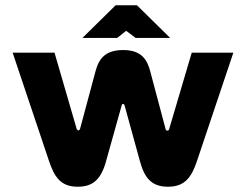

<svg xmlns="http://www.w3.org/2000/svg" viewBox="-20 -700 934 729"><path d="M383 -89 442 -300C443 -307 451 -307 453 -300L511 -89C528 -26 554 9 618 9C684 9 708 -30 728 -89L866 -500H708L622 -209C621 -205 617 -204 615 -204C612 -204 610 -206 609 -209L551 -427C540 -470 520 -510 448 -510C379 -510 355 -477 342 -427L284 -211C283 -207 280 -205 278 -205C276 -205 272 -207 271 -211L187 -500H28L166 -89C186 -30 209 9 275 9C333 9 364 -19 383 -89ZM293 -556H425L459 -583L495 -556H626L500 -680H419Z"/></svg>

Font: LT Wave Alt Black
Style: Regular
Weight: 900
Designer: Daniel Lyons
Version: Version 2.5 (Glyphs App)